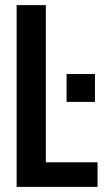

<svg xmlns="http://www.w3.org/2000/svg" viewBox="-20 -730 418 750"><path d="M45 0V-710H159V-96H361V0ZM240 -332V-441H351V-332Z"/></svg>

Font: Special Gothic Condensed One
Style: Regular
Weight: 400
Designer: Alistair McCready
Foundry: Monolith
Version: Version 1.010; ttfautohint (v1.8.4.7-5d5b)